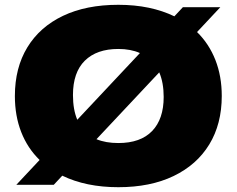

<svg xmlns="http://www.w3.org/2000/svg" viewBox="-20 -770 986 800"><path d="M204 0H48L145 -103.5Q95 -152 68.5 -219.5Q42 -287 42 -370Q42 -487.5 94 -572.8Q146 -658 242.5 -704Q339 -750 473 -750Q541 -750 599.5 -737.8Q658 -725.5 706.5 -702L742 -740H898L801 -636.5Q851 -587.5 877.5 -520Q904 -452.5 904 -370Q904 -253.5 852 -168.2Q800 -83 703.2 -36.5Q606.5 10 473 10Q338.5 10 239.5 -38ZM284 -374Q284 -313.5 302 -271L563 -549Q524.5 -566 473 -566Q383 -566 333.5 -517.2Q284 -468.5 284 -374ZM473 -174Q565.5 -174 613.8 -224Q662 -274 662 -366Q662 -425.5 643.5 -468.5L382 -190Q420.5 -174 473 -174Z"/></svg>

Font: Encode Sans Exp Black
Style: Regular
Weight: 900
Width: 7
Designer: Multiple Designers
Foundry: Impallari Type
Version: Version 3.002; ttfautohint (v1.8.3) -l 8 -r 50 -G 200 -x 14 